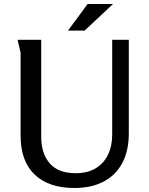

<svg xmlns="http://www.w3.org/2000/svg" viewBox="-20 -928 747 960"><path d="M186 -729V-244Q186 -161 228.5 -111.5Q271 -62 358 -62Q418 -62 458.5 -86.5Q499 -111 520 -154.5Q541 -198 541 -256V-729H624V-262Q624 -174 591.5 -113Q559 -52 498 -20Q437 12 352 12Q224 12 153.5 -55Q83 -122 83 -250V-664L68 -729ZM418 -908H545L403 -775H320Z"/></svg>

Font: Rosario Medium
Style: Regular
Weight: 500
Version: Version 1.201